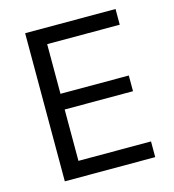

<svg xmlns="http://www.w3.org/2000/svg" viewBox="-105 -786 793 874"><g transform="rotate(-15 291.5 -349.0)"><path d="M93 0H519V-74H177V-316H499V-390H177V-624H519V-698H93Z"/></g></svg>

Font: Braiins Sans
Style: Regular
Weight: 400
Designer: Mike Abbink, Paul van der Laan, Pieter van Rosmalen, Jiri Chlebus, Lubos Buracinsky
Foundry: Bold Monday, Sudetype
Version: Version 1.000;hotconv 1.0.109;makeotfexe 2.5.65596